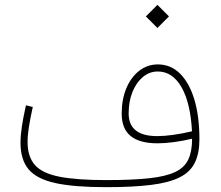

<svg xmlns="http://www.w3.org/2000/svg" viewBox="-20 -775 915 795"><path d="M584 -707 631.8 -659.2 679.7 -707 631.8 -754.9ZM775.4 -200.7Q775.4 -148.9 760 -115.2Q744.6 -81.5 705.8 -63Q667 -44.4 597.7 -36.9Q528.3 -29.3 420.4 -29.3Q298.3 -29.3 226.8 -43.2Q155.3 -57.1 124.8 -91.6Q94.2 -126 94.2 -187Q94.2 -213.9 99.6 -248.8Q105 -283.7 115.7 -332L87.4 -338.9Q76.2 -289.1 70.6 -251.5Q64.9 -213.9 64.9 -184.1Q64.9 -113.8 98.6 -73.7Q132.3 -33.7 210 -16.8Q287.6 0 418.9 0Q531.7 0 606.7 -9.5Q681.6 -19 725.1 -41.3Q768.6 -63.5 787.1 -102.1Q805.7 -140.6 805.7 -198.2Q805.7 -293.5 784.7 -363Q763.7 -432.6 725.1 -470.5Q686.5 -508.3 633.8 -508.3Q590.3 -508.3 556.4 -481.9Q522.5 -455.6 503.2 -409.7Q483.9 -363.8 483.9 -304.2Q483.9 -242.2 520.8 -211.9Q557.6 -181.6 632.3 -181.6Q662.6 -181.6 699.7 -186.5Q736.8 -191.4 775.4 -200.7ZM774.9 -231.4Q734.4 -221.7 697.3 -216.6Q660.2 -211.4 631.3 -211.4Q512.7 -211.4 512.7 -305.2Q512.7 -355.5 528.6 -394.5Q544.4 -433.6 571.8 -456.3Q599.1 -479 633.3 -479Q694.3 -479 731.7 -413.6Q769 -348.1 774.9 -231.4Z"/></svg>

Font: Estedad VF
Style: Regular
Weight: 100
Designer: Amin Abedi
Version: Version 7.3